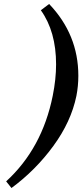

<svg xmlns="http://www.w3.org/2000/svg" viewBox="-20 -737 417 973"><path d="M367.2 -251Q340.3 -120.1 250.2 2.9Q160.2 126 38.1 215.8L11.2 182.1Q193.4 15.1 247.1 -251Q264.2 -335.9 264.2 -411.1Q264.2 -577.1 187 -685.1L229 -716.8Q377 -562 377 -353Q377 -300.8 367.2 -251Z"/></svg>

Font: Linux Libertine O
Style: Semibold Italic
Weight: 600
Italic angle: -11.5°
Designer: Philipp H. Poll
Foundry: Philipp H. Poll
Version: Version 5.1.2